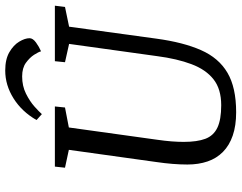

<svg xmlns="http://www.w3.org/2000/svg" viewBox="-110 -758 879 698"><g transform="rotate(-90 329.0 -408.5)"><path d="M422.2 -828.5Q463.1 -828.5 488.9 -813.4Q514.7 -798.3 527.1 -777.6Q539.6 -756.9 539.6 -739.9Q539.6 -728 523.8 -716.5Q508 -705.1 491.9 -698.3Q489.7 -707.4 479.4 -723.5Q469.1 -739.5 450.2 -753.3Q431.3 -767 400.7 -767Q365.9 -767 338.1 -753.1Q310.2 -739.2 291.2 -722.2Q272.2 -705.2 263.6 -695.3L242.1 -714.7Q272.6 -768 320.7 -798.2Q368.9 -828.5 422.2 -828.5ZM270.3 11Q221.6 11 185.7 -1.4Q149.8 -13.7 126.3 -37Q102.7 -60.3 91.6 -92.9Q80.4 -125.6 80.4 -166.3Q80.4 -217.5 89.4 -278.8L133.8 -597.2L68.8 -611.2L72.8 -648H291.5L287.7 -611.2L215.1 -597.2L170.5 -276.3Q166.4 -247.8 164.5 -223.9Q162.7 -200 162.7 -179.5Q162.7 -130.9 173.9 -101Q185.2 -71.1 214.4 -57.2Q243.6 -43.3 296 -43.3Q354.8 -43.3 390.2 -71.3Q425.6 -99.2 445.2 -151.4Q464.9 -203.6 474.4 -276.3L518.9 -596.3L452.3 -611.2L456 -648H657.8L653.3 -611.2L581.5 -596.3L538 -278.9Q524.7 -181.2 496.3 -116.9Q468 -52.5 414.3 -20.8Q360.7 11 270.3 11Z"/></g></svg>

Font: Faustina Light
Style: Italic
Weight: 300
Italic angle: -8°
Designer: Alfonso Garcia
Foundry: http://www.omnibus-type.com
Version: Version 1.200